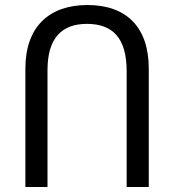

<svg xmlns="http://www.w3.org/2000/svg" viewBox="-20 -744 692 764"><path d="M81 0H169V-465C169 -594 227 -649 326 -649C428 -649 484 -593 484 -461V0H572V-471C572 -635 484 -724 328 -724C175 -724 81 -637 81 -471Z"/></svg>

Font: Noto Sans Armenian SemiCondensed
Style: Regular
Weight: 400
Width: 4
Designer: Monotype Design Team
Foundry: Monotype Imaging Inc.
Version: Version 2.008